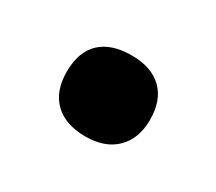

<svg xmlns="http://www.w3.org/2000/svg" viewBox="-50 -240 384 341"><g transform="rotate(30 142.5 -70.0)"><path d="M57.1 -69.8Q57.1 -110.8 79.1 -131.8Q101.1 -152.8 143.1 -152.8Q183.6 -152.8 205.8 -131.3Q228 -109.9 228 -69.8Q228 -31.2 205.6 -9Q183.1 13.2 143.1 13.2Q102.1 13.2 79.6 -8.5Q57.1 -30.3 57.1 -69.8Z"/></g></svg>

Font: CAA NEO Sans
Style: Bold
Weight: 700
Version: Version 1.10